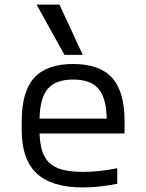

<svg xmlns="http://www.w3.org/2000/svg" viewBox="-20 -810 640 840"><path d="M342 10Q206 10 140.5 -51.5Q75 -113 75 -240V-280Q75 -409 129.5 -469.5Q184 -530 300 -530Q416 -530 470.5 -469.5Q525 -409 525 -280V-226H153Q155 -164 174 -127Q193 -90 234 -74Q275 -58 343 -58Q412 -58 493 -74V-6Q458 1 419 5.5Q380 10 342 10ZM153 -291H447Q445 -382 410.5 -422Q376 -462 300 -462Q224 -462 189.5 -422Q155 -382 153 -291ZM262 -570 140 -790H240L342 -570Z"/></svg>

Font: M PLUS Code Latin 60
Style: Regular
Weight: 400
Width: 7
Monospace: yes
Designer: Coji Morishita
Foundry: UNDERFOREST DESIGN
Version: Version 1.005; ttfautohint (v1.8.3)